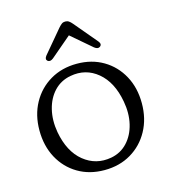

<svg xmlns="http://www.w3.org/2000/svg" viewBox="-100 -725 726 818"><g transform="rotate(-15 262.5 -316.5)"><path d="M263.5 -458Q329 -458 379.8 -428Q430.5 -398 459.2 -345.2Q488 -292.5 488 -224Q488 -156 459 -103Q430 -50 379 -19.8Q328 10.5 261.5 10.5Q195.5 10.5 144.8 -19.5Q94 -49.5 65.2 -102.8Q36.5 -156 36.5 -224.5Q36.5 -292 65.5 -344.8Q94.5 -397.5 145.8 -427.8Q197 -458 263.5 -458ZM302 -33.5Q345.5 -41.5 374.5 -72.8Q403.5 -104 414.5 -150.5Q425.5 -197 415.5 -251Q399.5 -339.5 346.5 -383.5Q293.5 -427.5 224 -414.5Q180.5 -406.5 151.2 -375.5Q122 -344.5 110.8 -298Q99.5 -251.5 109 -197.5Q125.5 -108 179.2 -64.5Q233 -21 302 -33.5ZM171.5 -506Q157 -494.5 146.5 -502.5Q136.5 -511 148 -525.5L233 -626.5Q240.5 -635 247 -639.8Q253.5 -644.5 262.5 -644.5Q271.5 -644.5 278.2 -640Q285 -635.5 292.5 -626.5L377.5 -525.5Q389 -511.5 378 -502.5Q368 -494.5 353 -506L262.5 -583.5Z"/></g></svg>

Font: Fraunces 72pt S100 Light
Style: Regular
Weight: 300
Version: Version 1.000; ttfautohint (v1.8.3)